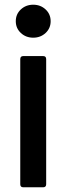

<svg xmlns="http://www.w3.org/2000/svg" viewBox="-20 -795 282 815"><path d="M79 0Q66 0 66 -13V-544Q66 -557 79 -557H163Q176 -557 176 -544V-13Q176 0 163 0ZM47 -705Q47 -735 68.5 -755Q90 -775 121 -775Q152 -775 173.5 -755Q195 -735 195 -705Q195 -675 173.5 -655Q152 -635 121 -635Q90 -635 68.5 -655Q47 -675 47 -705Z"/></svg>

Font: Open Sauce Two Medium
Style: Regular
Weight: 500
Designer: Alfredo Marco Pradil
Foundry: Creative Sauce Fz LLC
Version: Version 1.477